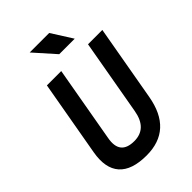

<svg xmlns="http://www.w3.org/2000/svg" viewBox="-263 -1008 1124 1124"><g transform="rotate(-45 299.5 -445.5)"><path d="M263.2 9.8Q141.1 9.8 89.1 -49.1Q37.1 -107.9 57.1 -222.7L140.1 -693.4H258.8L175.8 -222.7Q153.3 -100.6 271.5 -100.6Q376 -100.6 397.5 -222.7L480.5 -693.4H599.1L516.1 -222.7Q475.6 9.8 263.2 9.8ZM320.3 -771.5 205.1 -900.9H366.7L448.7 -771.5Z"/></g></svg>

Font: Cascadia Code NF SemiBold
Style: Italic
Weight: 600
Italic angle: -10°
Monospace: yes
Designer: Aaron Bell
Foundry: Saja Typeworks
Version: Version 2404.023; ttfautohint (v1.8.4)